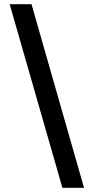

<svg xmlns="http://www.w3.org/2000/svg" viewBox="-20 -791 446 914"><path d="M277 103 26 -771H130L380 103Z"/></svg>

Font: Ultramarine Medium
Style: Regular
Weight: 500
Designer: Colophon Foundry, Jonny Pinhorn
Foundry: Colophon Foundry
Version: Version 1.200; ttfautohint (v1.8.3)